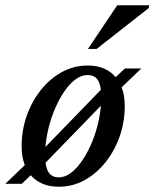

<svg xmlns="http://www.w3.org/2000/svg" viewBox="-47 -697 586 728"><path d="M285 -448.5Q330 -448.5 361.2 -430Q392.5 -411.5 409.2 -377.2Q426 -343 426 -295Q426 -234.5 406.8 -179.8Q387.5 -125 353.2 -82Q319 -39 273.8 -14Q228.5 11 176 11Q131.5 11 100 -7.5Q68.5 -26 51.8 -60.2Q35 -94.5 35 -142.5Q35 -202.5 54.2 -257.5Q73.5 -312.5 107.8 -355.5Q142 -398.5 187.2 -423.5Q232.5 -448.5 285 -448.5ZM176 -24.5Q200.5 -24.5 223.8 -42.8Q247 -61 267.5 -92.2Q288 -123.5 303.8 -162.8Q319.5 -202 328.2 -245Q337 -288 337 -329Q337 -372.5 324.5 -392.5Q312 -412.5 285 -412.5Q260.5 -412.5 237.2 -394.5Q214 -376.5 193.5 -345.2Q173 -314 157.2 -274.5Q141.5 -235 132.8 -192.2Q124 -149.5 124 -108.5Q124 -65 136.5 -44.8Q149 -24.5 176 -24.5ZM426.5 -437.5H489L395.5 -348L366.5 -328L114 -68L87 -49L35.5 0H-27L65 -88L93.5 -107L348 -369.5L375.5 -389ZM286.5 -511.5 397.5 -677H518.5L517 -666.5L319.5 -511.5Z"/></svg>

Font: Newsreader 24pt Medium
Style: Italic
Weight: 500
Italic angle: -17°
Designer: Hugues Gentile
Foundry: Production Type
Version: Version 1.003